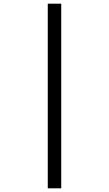

<svg xmlns="http://www.w3.org/2000/svg" viewBox="-20 -780 591 1041"><path d="M239 -760H312V241H239Z"/></svg>

Font: Noto Sans Linear A
Style: Regular
Weight: 400
Designer: Monotype Design Team
Foundry: Monotype Imaging Inc.
Version: Version 2.002; ttfautohint (v1.8.4.7-5d5b)